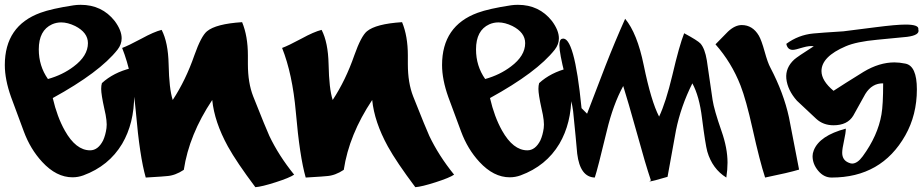

<svg xmlns="http://www.w3.org/2000/svg" viewBox="-45 -737 3833 797"><path d="M301 -9Q279 -1 256 -1Q189 -1 130 -65Q81 -118 54 -191Q36 -238 1 -334Q-25 -407 -25 -467Q-25 -630 123 -684Q169 -701 261 -715Q274 -717 290 -717Q378 -717 431 -650Q460 -611 460 -578Q460 -553 443 -531Q369 -437 174 -330Q192 -252 224 -195Q270 -113 329 -113Q362 -113 383 -154Q393 -176 397 -205Q401 -232 388 -286Q375 -345 375 -368Q375 -382 378 -392Q426 -436 499 -454Q512 -400 512 -342Q512 -225 462 -140Q407 -48 301 -9ZM320 -558Q320 -602 267 -629Q236 -644 209 -644Q189 -644 171 -636Q116 -611 116 -532Q116 -463 154 -409Q215 -426 261 -461Q320 -505 320 -558Z M1176 -12Q1157 1 1099.5 19.5Q1042 38 1015 40Q937 -64 901 -129Q845 -231 836 -322Q834 -324 833 -324Q835 -324 836 -322Q740 -178 718 -32Q682 -8 647 -6Q644 -5 560 0Q535 -87 519 -272Q505 -430 462 -538Q487 -547 543 -577Q594 -605 626 -613Q653 -561 655 -470Q657 -368 672 -322Q726 -404 762 -508Q790 -587 814 -607Q851 -638 960 -645Q984 -587 984 -507V-471Q984 -393 1006 -337Q1060 -201 1073 -173Q1112 -91 1176 -12Z M1840 -12Q1821 1 1763.5 19.5Q1706 38 1679 40Q1601 -64 1565 -129Q1509 -231 1500 -322Q1498 -324 1497 -324Q1499 -324 1500 -322Q1404 -178 1382 -32Q1346 -8 1311 -6Q1308 -5 1224 0Q1199 -87 1183 -272Q1169 -430 1126 -538Q1151 -547 1207 -577Q1258 -605 1290 -613Q1317 -561 1319 -470Q1321 -368 1336 -322Q1390 -404 1426 -508Q1454 -587 1478 -607Q1515 -638 1624 -645Q1648 -587 1648 -507V-471Q1648 -393 1670 -337Q1724 -201 1737 -173Q1776 -91 1840 -12Z M2116 -9Q2094 -1 2071 -1Q2004 -1 1945 -65Q1896 -118 1869 -191Q1851 -238 1816 -334Q1790 -407 1790 -467Q1790 -630 1938 -684Q1984 -701 2076 -715Q2089 -717 2105 -717Q2193 -717 2246 -650Q2275 -611 2275 -578Q2275 -553 2258 -531Q2184 -437 1989 -330Q2007 -252 2039 -195Q2085 -113 2144 -113Q2177 -113 2198 -154Q2208 -176 2212 -205Q2216 -232 2203 -286Q2190 -345 2190 -368Q2190 -382 2193 -392Q2241 -436 2314 -454Q2327 -400 2327 -342Q2327 -225 2277 -140Q2222 -48 2116 -9ZM2135 -558Q2135 -602 2082 -629Q2051 -644 2024 -644Q2004 -644 1986 -636Q1931 -611 1931 -532Q1931 -463 1969 -409Q2030 -426 2076 -461Q2135 -505 2135 -558Z M2970 0Q2912 -36 2891 -108Q2883 -137 2869 -247Q2858 -338 2829 -391Q2781 -295 2761 -196Q2750 -132 2726 -3Q2662 16 2652 16H2651Q2652 14 2657 12Q2634 -56 2599 -184Q2561 -320 2542 -380Q2500 -303 2474 -194Q2436 -36 2424 0Q2363 -2 2351 -99Q2346 -158 2334 -276Q2331 -305 2300 -426Q2277 -517 2277 -549Q2277 -573 2288 -576Q2339 -592 2369 -288L2392 -265L2468 -463Q2507 -563 2550 -659Q2600 -599 2627 -467Q2658 -316 2691 -253Q2719 -312 2746 -425Q2775 -549 2795 -599Q2851 -569 2863 -556Q2881 -535 2889 -487Q2891 -472 2913 -322Q2919 -282 2950 -193Q2975 -122 2975 -62Q2975 -33 2970 0Z M3272 -33Q3229 -20 3131 0Q3109 -67 3079 -202Q3052 -323 3029 -382Q2992 -477 2925 -553Q2942 -571 2977 -606Q3006 -633 3034 -633Q3079 -633 3105 -589Q3116 -570 3129 -523Q3142 -476 3153 -456Q3208 -351 3230 -250Q3244 -178 3272 -33Z M3767 -615Q3775 -591 3720 -584Q3712 -583 3596 -572Q3510 -564 3466 -545Q3365 -502 3365 -442Q3365 -402 3415 -360Q3456 -387 3540 -439Q3605 -478 3668 -478Q3688 -478 3713 -473Q3761 -464 3761 -366Q3761 -260 3713 -175Q3614 0 3407 0Q3375 0 3351.5 -28Q3328 -56 3328 -89Q3328 -100 3333 -113Q3357 -174 3466 -203Q3466 -186 3458.5 -152.5Q3451 -119 3451 -103Q3451 -73 3477 -62Q3486 -58 3492 -58Q3514 -58 3536 -88Q3599 -174 3614 -262Q3621 -302 3621 -391Q3575 -392 3547 -347Q3531 -317 3497 -257Q3473 -217 3415 -217Q3372 -217 3343 -244L3263 -319Q3224 -363 3219 -411Q3215 -456 3252 -490Q3264 -501 3333 -545Q3316 -548 3288 -540Q3256 -530 3246 -530Q3224 -530 3219 -555Q3269 -592 3331 -598Q3361 -601 3456 -607Q3460 -607 3590 -624Q3675 -635 3714 -635Q3771 -635 3767 -615Z"/></svg>

Font: To Be Continued
Style: Regular
Weight: 400
Version: Macromedia Fontographer 4.1.4 9/2/97